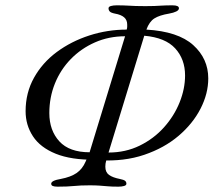

<svg xmlns="http://www.w3.org/2000/svg" viewBox="-20 -694 801 720"><path d="M196 6Q184 6 178 3.5Q172 1 172 -5Q172 -17 208 -23Q245 -30 267 -45Q289 -60 301 -88L311 -111L337 -95Q247 -94 189 -117.5Q131 -141 103.5 -183Q76 -225 76 -277Q76 -346 107.5 -402.5Q139 -459 193 -499Q247 -539 315 -561Q383 -583 455 -583Q457 -589 457 -593.5Q457 -598 457 -602Q457 -619 445.5 -629Q434 -639 411 -643Q396 -646 391.5 -651Q387 -656 387 -663Q387 -669 396 -671.5Q405 -674 417 -674Q442 -674 458 -673Q474 -672 489 -671.5Q504 -671 525 -671Q545 -671 558.5 -671.5Q572 -672 587 -673Q602 -674 627 -674Q651 -674 651 -663Q651 -656 641 -651Q631 -646 614 -643Q578 -637 559 -625Q540 -613 529 -583Q648 -576 704.5 -525Q761 -474 761 -400Q761 -343 732 -286.5Q703 -230 649.5 -184.5Q596 -139 521 -113.5Q446 -88 353 -93L384 -112Q381 -100 378 -90.5Q375 -81 375 -69Q375 -48 389 -38Q403 -28 429 -23Q444 -20 449 -16Q454 -12 454 -5Q454 1 445 3.5Q436 6 424 6Q399 6 383 4.5Q367 3 352 2Q337 1 316 1Q281 1 257.5 3.5Q234 6 196 6ZM316 -123 449 -558Q388 -558 336 -535Q284 -512 245.5 -472.5Q207 -433 186 -381Q165 -329 165 -270Q165 -205 202.5 -164Q240 -123 316 -123ZM387 -122Q451 -122 504 -148Q557 -174 595 -216.5Q633 -259 653.5 -310Q674 -361 674 -411Q674 -472 637 -512.5Q600 -553 521 -560Z"/></svg>

Font: EB Garamond
Style: Italic
Weight: 400
Italic angle: -17.2°
Designer: Georg Duffner and Octavio Pardo
Foundry: Georg Duffner
Version: Version 1.001